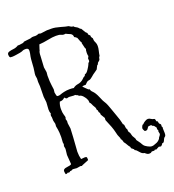

<svg xmlns="http://www.w3.org/2000/svg" viewBox="-154 -847 1003 1108"><g transform="rotate(-20 348.0 -293.5)"><path d="M597.7 11.7 591.8 10.7Q584 -2 584 -6.8Q584 -11.7 587.4 -19Q590.8 -26.4 593.3 -27.8Q595.7 -29.3 596.7 -28.8Q597.7 -28.3 600.1 -31.7Q602.5 -35.2 613.3 -42Q624 -48.8 632.3 -48.8Q640.6 -48.8 648.9 -43Q657.2 -37.1 667 -36.1Q671.9 -34.2 672.4 -28.3Q672.9 -22.5 675.8 -17.6H679.7Q681.6 -15.6 682.1 -10.7Q682.6 -5.9 684.1 -2.9Q685.5 0 688.5 2Q691.4 3.9 692.9 7.3Q694.3 10.7 692.9 16.1Q691.4 21.5 696.3 24.4Q695.3 27.3 695.3 34.2L696.3 60.5Q696.3 78.1 689.9 81.5Q683.6 85 680.2 93.8Q676.8 102.5 673.3 107.4Q669.9 112.3 665 111.8Q660.2 111.3 660.2 116.2Q656.2 122.1 650.4 126H647.5L636.7 124Q632.8 127 628.4 128.4Q624 129.9 622.1 131.8Q620.1 133.8 618.2 133.8L609.4 131.8Q607.4 136.7 603 136.2Q598.6 135.7 592.8 135.7Q586.9 135.7 585 139.2Q583 142.6 571.8 142.6Q560.5 142.6 547.9 129.9Q534.2 127.9 525.4 117.7Q516.6 107.4 511.2 102.1Q505.9 96.7 503.9 96.7Q502 96.7 500 94.7Q498 92.8 498.5 90.8Q499 88.9 497.6 87.4Q496.1 85.9 495.1 86.4Q494.1 86.9 492.2 84.5Q490.2 82 489.7 81.1Q489.3 80.1 484.4 78.1Q482.4 75.2 482.9 72.3Q483.4 69.3 481 66.9Q478.5 64.5 474.6 58.6Q461.9 36.1 456.1 30.3Q454.1 24.4 452.6 18.1Q451.2 11.7 446.3 8.8Q446.3 -1 441.4 -8.8Q436.5 -16.6 430.7 -43.5Q424.8 -70.3 400.4 -126L401.4 -138.7Q399.4 -141.6 394 -150.9Q388.7 -160.2 386.7 -163.1Q384.8 -166 385.3 -169.9Q385.7 -173.8 383.8 -177.7L380.9 -179.7Q377.9 -187.5 377.9 -194.3V-195.3L374 -197.3Q373 -201.2 373 -205.1Q373 -211.9 367.7 -219.2Q362.3 -226.6 353.5 -247.1L349.6 -249Q347.7 -253.9 347.7 -259.3Q347.7 -264.6 345.7 -269.5Q340.8 -283.2 328.6 -296.4Q316.4 -309.6 304.7 -309.6H303.7L301.8 -314.5Q297.9 -316.4 293.5 -317.9Q289.1 -319.3 286.1 -322.3Q283.2 -321.3 277.3 -321.3L251 -323.2Q242.2 -323.2 236.3 -320.3Q228.5 -320.3 227.1 -323.7Q225.6 -327.1 220.7 -329.1Q208 -315.4 189.5 -316.4Q180.7 -296.9 180.7 -273.9Q180.7 -251 185.1 -237.8Q189.5 -224.6 189.5 -219.7L186.5 -210L190.4 -196.3L189.5 -183.6L194.3 -149.4L191.4 -93.8L185.5 -9.8Q185.5 15.6 191.4 37.1H193.4L214.8 35.2Q222.7 35.2 226.6 39.1Q227.5 43 227.5 49.8V56.6Q226.6 57.6 220.7 59.6Q214.8 61.5 207.5 64.9Q200.2 68.4 192.9 70.8Q185.5 73.2 182.6 76.2Q176.8 74.2 173.8 74.2L150.4 78.1L128.9 76.2Q122.1 76.2 120.1 78.6Q118.2 81.1 112.3 81.1Q106.4 81.1 106 83Q105.5 85 102.5 85.9Q99.6 86.9 96.7 85.9Q93.8 85 90.8 85H89.8Q88.9 88.9 83 88.9H78.1Q75.2 77.1 75.2 69.3Q75.2 55.7 98.6 53.2Q122.1 50.8 127 44.9V42L123 -12.7L127 -48.8L124 -66.4L127 -78.1L125 -87.9L127 -121.1Q127 -152.3 124 -168L120.1 -189.5L121.1 -203.1Q121.1 -208 119.1 -213.4Q117.2 -218.8 116.2 -225.6Q115.2 -232.4 115.7 -240.2Q116.2 -248 113.3 -255.9Q113.3 -265.6 117.2 -269.5Q112.3 -279.3 112.3 -295.9L115.2 -339.8L111.3 -374L112.3 -438.5L110.4 -465.8L111.3 -486.3L108.4 -505.9Q108.4 -516.6 110.4 -526.4Q112.3 -536.1 113.8 -551.3Q115.2 -566.4 116.2 -585.9Q117.2 -605.5 119.6 -618.7Q122.1 -631.8 123.5 -637.7Q125 -643.6 125 -651.4L124 -660.2Q120.1 -668.9 107.9 -668.9Q95.7 -668.9 91.3 -667Q86.9 -665 82.5 -663.1Q78.1 -661.1 69.3 -659.7Q60.5 -658.2 44.9 -655.8Q29.3 -653.3 20.5 -653.3Q11.7 -653.3 7.8 -654.3Q2 -660.2 2 -671.9Q2 -683.6 14.2 -687.5Q26.4 -691.4 42 -692.9Q57.6 -694.3 73.2 -704.1Q75.2 -703.1 79.1 -703.1L106.4 -707Q108.4 -707 108.9 -709Q109.4 -710.9 115.7 -712.4Q122.1 -713.9 132.3 -714.4Q142.6 -714.8 154.3 -716.8L166 -720.7Q170.9 -721.7 174.8 -721.2Q178.7 -720.7 185.5 -720.7Q192.4 -720.7 198.2 -722.7Q204.1 -724.6 210 -726.6Q215.8 -723.6 221.7 -723.6L259.8 -728.5H288.1Q309.6 -728.5 341.3 -719.2Q373 -710 377 -710Q380.9 -710 385.3 -708.5Q389.6 -707 392.1 -704.6Q394.5 -702.1 398.9 -700.2Q403.3 -698.2 406.7 -698.2Q410.2 -698.2 414.1 -696.3L416 -692.4Q433.6 -683.6 438.5 -676.8Q443.4 -669.9 449.2 -668.9L465.8 -641.6Q467.8 -639.6 469.7 -638.2Q471.7 -636.7 473.6 -634.3Q475.6 -631.8 475.1 -628.9Q474.6 -626 476.1 -623.5Q477.5 -621.1 480 -619.6Q482.4 -618.2 484.4 -615.7Q486.3 -613.3 485.8 -610.4Q485.4 -607.4 486.8 -604.5Q488.3 -601.6 489.7 -599.6Q491.2 -597.7 492.7 -595.7Q494.1 -593.8 493.7 -590.3Q493.2 -586.9 494.6 -580.6Q496.1 -574.2 500.5 -565.4Q504.9 -556.6 504.9 -543.5Q504.9 -530.3 501 -515.1Q497.1 -500 495.1 -485.4Q489.3 -480.5 488.8 -473.6Q488.3 -466.8 485.4 -462.9Q482.4 -459 479 -457Q475.6 -455.1 473.6 -452.6Q471.7 -450.2 470.7 -446.8Q469.7 -443.4 467.8 -441.4L463.9 -439.5Q460.9 -433.6 458 -428.2Q455.1 -422.9 453.1 -418Q446.3 -412.1 439 -407.7Q431.6 -403.3 424.8 -397.9Q418 -392.6 412.1 -387.2Q406.2 -381.8 400.4 -378.4Q394.5 -375 391.1 -375Q387.7 -375 382.8 -373Q377.9 -371.1 373 -366.2Q368.2 -361.3 363.3 -356.4H356.4Q345.7 -356.4 340.8 -353.5Q342.8 -350.6 351.1 -342.8Q359.4 -335 364.7 -329.6Q370.1 -324.2 372.6 -324.7Q375 -325.2 376 -324.2Q377 -322.3 376.5 -321.3Q376 -320.3 378.9 -314.9Q381.8 -309.6 387.7 -304.2Q393.6 -298.8 400.4 -288.1Q407.2 -277.3 413.6 -261.7Q419.9 -246.1 424.3 -237.3Q428.7 -228.5 430.2 -227.1Q431.6 -225.6 437 -215.8Q442.4 -206.1 452.6 -176.8Q462.9 -147.5 469.2 -129.9Q475.6 -112.3 479.5 -100.1Q483.4 -87.9 484.4 -81.1Q485.4 -74.2 487.3 -68.4L491.2 -66.4Q493.2 -63.5 494.1 -52.7Q495.1 -42 497.1 -37.1L500 -36.1Q501 -33.2 501 -25.4Q501 -17.6 504.4 -14.2Q507.8 -10.7 509.8 -5.4Q511.7 0 512.2 3.9Q512.7 7.8 515.1 13.7Q517.6 19.5 522.9 26.9Q528.3 34.2 528.3 43L545.9 67.4Q547.9 70.3 549.3 73.7Q550.8 77.1 555.7 84Q560.5 90.8 575.7 99.1Q590.8 107.4 600.1 107.4Q609.4 107.4 613.3 105.5Q617.2 103.5 629.4 99.6Q641.6 95.7 653.3 82Q656.2 73.2 662.1 67.4Q668 61.5 668 54.7L665 41V39.1Q667 37.1 667 36.1L662.1 23.4Q662.1 22.5 664.1 17.6Q659.2 10.7 655.3 4.9Q651.4 -1 641.6 -2.9L642.6 -3.9Q642.6 -7.8 637.7 -7.3Q632.8 -6.8 632.8 -10.7Q630.9 -7.8 628.9 -7.8H624Q618.2 -7.8 613.3 2Q608.4 11.7 597.7 11.7ZM434.6 -507.8Q431.6 -509.8 431.6 -526.9Q431.6 -543.9 435.5 -551.8Q430.7 -554.7 430.7 -560.5L423.8 -588.9Q423.8 -591.8 424.8 -593.8Q418.9 -601.6 416.5 -610.4Q414.1 -619.1 410.2 -627Q406.2 -629.9 403.3 -632.8Q400.4 -635.7 394.5 -637.7Q394.5 -654.3 380.9 -661.1Q375 -664.1 368.2 -666.5Q361.3 -668.9 355.5 -672.9Q351.6 -671.9 343.8 -671.9Q335.9 -671.9 327.6 -676.3Q319.3 -680.7 297.9 -680.7Q276.4 -680.7 248 -674.8Q219.7 -668.9 191.4 -667Q188.5 -657.2 185.1 -647.9Q181.6 -638.7 181.6 -634.8Q174.8 -625 174.8 -601.6L170.9 -533.2L175.8 -502L173.8 -481.4Q173.8 -441.4 177.2 -420.9Q180.7 -400.4 180.7 -394.5L178.7 -376Q178.7 -374 181.2 -363.3Q183.6 -352.5 185.5 -351.6L193.4 -350.6Q201.2 -350.6 208 -353.5Q214.8 -356.4 231.4 -360.4Q248 -364.3 266.1 -364.3Q284.2 -364.3 292 -362.3Q303.7 -372.1 319.3 -375Q342.8 -377.9 358.4 -393.6Q364.3 -401.4 375 -406.2Q377 -408.2 377 -410.2Q377 -412.1 378.9 -414.1Q380.9 -416 382.8 -416Q384.8 -416 389.6 -419.4Q394.5 -422.9 403.8 -437Q413.1 -451.2 417 -460L420.9 -469.7Q429.7 -474.6 428.7 -482.4Q427.7 -490.2 427.7 -494.1Z"/></g></svg>

Font: Mountains of Christmas
Style: Regular
Weight: 400
Designer: Crystal Kluge
Foundry: Font Diner, Inc DBA Tart Workshop
Version: Version 1.003